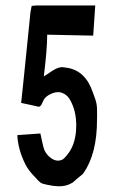

<svg xmlns="http://www.w3.org/2000/svg" viewBox="-20 -669 428 687"><path d="M55.7 -300.8 65.9 -397.9 82.5 -561 88.9 -625 93.3 -647.9 109.9 -649.4H152.8H320.8L313.5 -541.5L148.9 -544.9Q148.9 -492.2 136.7 -395.5Q142.6 -398.9 155.3 -407.7Q168 -416.5 178 -421.9Q188 -427.2 199.2 -428.7Q203.1 -429.2 221.2 -426.3Q286.1 -415.5 312 -338.9Q313.5 -334.5 316.7 -326.2Q319.8 -317.9 322 -311Q324.2 -304.2 325.2 -298.3Q326.7 -290 327.1 -281Q327.6 -272 327.4 -256.8Q327.1 -241.7 327.1 -239.3Q327.1 -120.1 279.3 -50.3Q276.9 -46.9 273.4 -43.9Q270 -41 264.9 -37.1Q259.8 -33.2 258.3 -31.7Q256.3 -30.3 250.7 -25.1Q245.1 -20 241.2 -16.6Q237.8 -14.6 232.4 -11.7Q215.3 -2.4 189.9 -2.4Q171.4 -2.9 151.4 -7.3Q148.9 -8.3 144 -9Q139.2 -9.8 135.3 -11Q131.3 -12.2 127.9 -13.7Q125.5 -15.1 122.6 -17.6Q119.6 -20 117.7 -22Q115.7 -23.9 112.8 -27.1Q109.9 -30.3 108.4 -32.2Q82.5 -57.6 70.8 -81.1Q44.4 -133.8 42 -185.5L124.5 -191.4Q126 -185.5 130.4 -164.1Q135.3 -140.1 139.2 -131.3Q147.5 -113.3 165 -101.6Q176.3 -94.2 187.5 -94.2Q193.8 -94.2 200.7 -96.7Q210 -100.1 225.6 -121.6Q248 -152.8 252 -200.2Q252.9 -211.9 252.9 -223.1Q252 -258.8 243.2 -283.7Q235.8 -304.7 227.1 -317.4Q218.3 -330.6 201.7 -336.9Q195.3 -339.4 188 -339.4Q178.2 -339.4 168 -335.4Q148.4 -328.1 138.7 -315.4Q136.7 -313 134 -306.4Q131.3 -299.8 128.2 -294.4Q125 -289.1 121.6 -287.6Q117.7 -287.1 116 -287.4Q114.3 -287.6 109.4 -289.1Q104.5 -290.5 103.5 -290.5Q64 -299.3 55.7 -300.8Z"/></svg>

Font: LaylaRuqaa
Style: Regular
Weight: 400
Version: Version 2.0